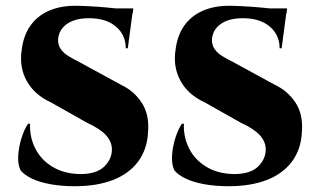

<svg xmlns="http://www.w3.org/2000/svg" viewBox="-20 -632 1104 664"><path d="M240 -612Q257 -612 287.5 -610.5Q318 -609 350.5 -606Q383 -603 408 -599.5Q433 -596 439 -593L422 -465H415Q415 -511 381 -540Q347 -569 288 -569Q240 -569 212 -549.5Q184 -530 181 -497Q180 -477 190 -462.5Q200 -448 217.5 -437.5Q235 -427 255 -417L398 -339Q443 -318 470 -277Q497 -236 492 -175Q489 -115 457.5 -73Q426 -31 370.5 -9.5Q315 12 239 12Q192 12 154 5Q116 -2 90 -14.5Q64 -27 51 -43Q41 -64 43 -94.5Q45 -125 54.5 -155Q64 -185 77 -204H84Q82 -159 101.5 -119.5Q121 -80 161 -55.5Q201 -31 257 -30Q314 -30 340.5 -56Q367 -82 367 -115Q367 -142 346.5 -164.5Q326 -187 280 -208L156 -278Q99 -304 72.5 -352Q46 -400 55 -459Q61 -509 85 -543Q109 -577 148.5 -594.5Q188 -612 240 -612ZM441 -603 439 -586H320V-603ZM772 -612Q789 -612 819.5 -610.5Q850 -609 882.5 -606Q915 -603 940 -599.5Q965 -596 971 -593L954 -465H947Q947 -511 913 -540Q879 -569 820 -569Q772 -569 744 -549.5Q716 -530 713 -497Q712 -477 722 -462.5Q732 -448 749.5 -437.5Q767 -427 787 -417L930 -339Q975 -318 1002 -277Q1029 -236 1024 -175Q1021 -115 989.5 -73Q958 -31 902.5 -9.5Q847 12 771 12Q724 12 686 5Q648 -2 622 -14.5Q596 -27 583 -43Q573 -64 575 -94.5Q577 -125 586.5 -155Q596 -185 609 -204H616Q614 -159 633.5 -119.5Q653 -80 693 -55.5Q733 -31 789 -30Q846 -30 872.5 -56Q899 -82 899 -115Q899 -142 878.5 -164.5Q858 -187 812 -208L688 -278Q631 -304 604.5 -352Q578 -400 587 -459Q593 -509 617 -543Q641 -577 680.5 -594.5Q720 -612 772 -612ZM973 -603 971 -586H852V-603Z"/></svg>

Font: Cinzel ExtraBold
Style: Regular
Weight: 800
Designer: Natanael Gama
Version: Version 2.000